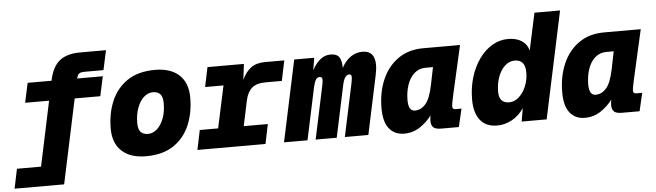

<svg xmlns="http://www.w3.org/2000/svg" viewBox="-90 -915 4341 1270"><g transform="rotate(-5 2080.5 -280.0)"><path d="M-39 150 -12 20H148L239 -410H80L108 -540H267L268 -546Q286 -632 334.5 -671Q383 -710 471 -710H643L615 -580H491Q465 -580 454 -572.5Q443 -565 438 -544L437 -540H607L579 -410H409L290 150Z M846 12Q743 12 686 -40.5Q629 -93 629 -190Q629 -290 663.5 -372Q698 -454 770 -503Q842 -552 954 -552Q1058 -552 1114.5 -499.5Q1171 -447 1171 -349Q1171 -249 1136.5 -167Q1102 -85 1030 -36.5Q958 12 846 12ZM872 -134Q906 -134 933.5 -159.5Q961 -185 977 -228.5Q993 -272 993 -327Q993 -369 976.5 -387.5Q960 -406 928 -406Q894 -406 866.5 -380.5Q839 -355 823 -311Q807 -267 807 -212Q807 -170 824 -152Q841 -134 872 -134Z M1188 0 1215 -130H1337L1397 -410H1275L1302 -540H1544L1531 -435Q1554 -486 1590 -513Q1626 -540 1684 -540H1812L1784 -406H1672Q1617 -406 1586 -380Q1555 -354 1543 -300L1507 -130H1667L1640 0Z M1763 0 1878 -540H2011L1997 -458Q2024 -507 2054 -529.5Q2084 -552 2119 -552Q2161 -552 2177 -529Q2193 -506 2193 -458V-457Q2220 -506 2255.5 -529Q2291 -552 2331 -552Q2414 -552 2414 -458Q2414 -427 2405 -386L2323 0H2167L2241 -348Q2247 -377 2247 -390Q2247 -402 2243 -406Q2239 -410 2231 -410Q2217 -410 2206 -396Q2195 -382 2187 -348L2113 0H1973L2047 -348Q2053 -375 2053 -388Q2053 -401 2048.5 -405.5Q2044 -410 2036 -410Q2020 -410 2010.5 -396Q2001 -382 1993 -348L1919 0Z M2560 12Q2498 12 2461.5 -32.5Q2425 -77 2425 -168Q2425 -273 2461 -357Q2497 -441 2566.5 -490.5Q2636 -540 2736 -540H2979L2906 -218Q2901 -195 2896.5 -172.5Q2892 -150 2892 -138Q2892 -120 2912 -120H2952L2924 0H2808Q2768 0 2754 -14.5Q2740 -29 2740 -56Q2740 -71 2744 -93Q2712 -50 2665.5 -19Q2619 12 2560 12ZM2644 -134Q2685 -134 2715.5 -169Q2746 -204 2764 -292L2788 -410H2740Q2695 -410 2664 -382.5Q2633 -355 2617 -308.5Q2601 -262 2601 -206Q2601 -134 2644 -134Z M3178 12Q3104 12 3065.5 -36.5Q3027 -85 3027 -172Q3027 -252 3048 -321Q3069 -390 3106.5 -442Q3144 -494 3193 -523Q3242 -552 3298 -552Q3353 -552 3388.5 -529Q3424 -506 3435 -464L3488 -710H3658L3507 0H3341L3356 -88Q3324 -40 3277 -14Q3230 12 3178 12ZM3271 -134Q3305 -134 3334.5 -160Q3364 -186 3382 -229Q3400 -272 3400 -322Q3400 -406 3329 -406Q3294 -406 3265 -379.5Q3236 -353 3219.5 -308.5Q3203 -264 3203 -209Q3203 -134 3271 -134Z M3760 12Q3698 12 3661.5 -32.5Q3625 -77 3625 -168Q3625 -273 3661 -357Q3697 -441 3766.5 -490.5Q3836 -540 3936 -540H4179L4106 -218Q4101 -195 4096.5 -172.5Q4092 -150 4092 -138Q4092 -120 4112 -120H4152L4124 0H4008Q3968 0 3954 -14.5Q3940 -29 3940 -56Q3940 -71 3944 -93Q3912 -50 3865.5 -19Q3819 12 3760 12ZM3844 -134Q3885 -134 3915.5 -169Q3946 -204 3964 -292L3988 -410H3940Q3895 -410 3864 -382.5Q3833 -355 3817 -308.5Q3801 -262 3801 -206Q3801 -134 3844 -134Z"/></g></svg>

Font: Geist Mono Black
Style: Italic
Weight: 900
Italic angle: -12°
Monospace: yes
Designer: Basement.studio, Andrés Briganti, Mateo Zaragoza
Foundry: Basement.studio, Vercel, Andrés Briganti, Guido Ferreyra, Mateo Zaragoza
Version: Version 1.500; ttfautohint (v1.8.4.7-5d5b)